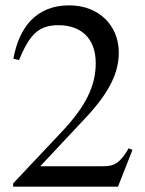

<svg xmlns="http://www.w3.org/2000/svg" viewBox="-20 -696 540 716"><path d="M474 -137 460 -143C427 -87 406 -76 364 -76H130L295 -252C384 -346 423 -421 423 -500C423 -599 351 -676 238 -676C115 -676 51 -594 30 -477L51 -472C91 -570 126 -602 198 -602C283 -602 337 -552 337 -461C337 -376 301 -300 207 -201L29 -12V0H420Z"/></svg>

Font: XITS Math
Style: Regular
Weight: 400
Designer: MicroPress Inc., with final additions and corrections provided by Coen Hoffman, Elsevier (retired)
Version: Version 1.108